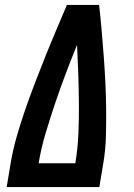

<svg xmlns="http://www.w3.org/2000/svg" viewBox="-20 -755 540 775"><path d="M7 0 23 -96Q32 -150 47.5 -204Q63 -258 81.5 -311.5Q100 -365 120.5 -418.5Q141 -472 162 -524.5Q183 -577 205.5 -630Q228 -683 250 -735H380Q386 -683 390.5 -630Q395 -577 399 -524.5Q403 -472 405.5 -418.5Q408 -365 408.5 -311.5Q409 -258 407.5 -204Q406 -150 397 -96L381 0ZM136 -96H284Q294 -156 296.5 -216.5Q299 -277 298.5 -336.5Q298 -396 296 -455.5Q294 -515 291 -574Q267 -515 244.5 -455.5Q222 -396 202 -336.5Q182 -277 164 -217Q146 -157 136 -96Z"/></svg>

Font: Iosevka Curly Slab
Style: Bold Italic
Weight: 700
Italic angle: -9°
Monospace: yes
Designer: Belleve Invis
Foundry: Belleve Invis
Version: Version 22.1.2; ttfautohint (v1.8.4)